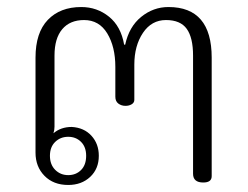

<svg xmlns="http://www.w3.org/2000/svg" viewBox="-20 -518 706 546"><path d="M81 -84V-354Q81 -425 116 -461.5Q151 -498 211 -498Q256 -498 290 -470.5Q324 -443 333 -391H336Q347 -442 381.5 -470Q416 -498 459 -498Q582 -498 582 -354V-17Q582 1 558 1Q529 1 529 -24V-360Q529 -411 511 -436Q493 -461 452 -461Q411 -461 386.5 -424.5Q362 -388 362 -334V-234Q362 -226 354.5 -221.5Q347 -217 337 -217Q325 -217 316.5 -223.5Q308 -230 308 -243V-328Q308 -385 285 -423Q262 -461 219 -461Q179 -461 157 -435Q135 -409 135 -360V-158Q135 -148 132 -139Q153 -157 184 -157Q219 -155 240 -132Q261 -109 261 -75Q261 -38 236.5 -15Q212 8 174 8Q132 8 106.5 -18Q81 -44 81 -84ZM225 -75Q225 -100 210.5 -114.5Q196 -129 174 -129Q152 -129 137 -114.5Q122 -100 122 -75Q122 -50 137 -35Q152 -20 174 -20Q196 -20 210.5 -34.5Q225 -49 225 -75Z"/></svg>

Font: Maitree Light
Style: Regular
Weight: 300
Designer: CadsonDemak Team
Foundry: CadsonDemak
Version: Version 1.001